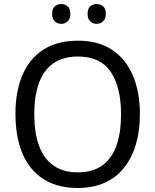

<svg xmlns="http://www.w3.org/2000/svg" viewBox="-20 -928 775 958"><path d="M678 -358Q678 -275 658 -207.5Q638 -140 599 -91Q560 -42 502 -16Q444 10 368 10Q289 10 230.5 -16.5Q172 -43 133.5 -91.5Q95 -140 76 -208Q57 -276 57 -359Q57 -469 91 -551Q125 -633 194.5 -679Q264 -725 369 -725Q470 -725 539 -679.5Q608 -634 643 -551.5Q678 -469 678 -358ZM151 -358Q151 -268 174 -203Q197 -138 245.5 -103Q294 -68 368 -68Q443 -68 491 -103Q539 -138 561.5 -203Q584 -268 584 -358Q584 -493 532.5 -569.5Q481 -646 369 -646Q294 -646 245.5 -611.5Q197 -577 174 -512.5Q151 -448 151 -358ZM240 -859Q240 -885 253.5 -896.5Q267 -908 286 -908Q304 -908 317.5 -896.5Q331 -885 331 -859Q331 -834 317.5 -821.5Q304 -809 286 -809Q267 -809 253.5 -821.5Q240 -834 240 -859ZM417 -859Q417 -885 430.5 -896.5Q444 -908 462 -908Q481 -908 494.5 -896.5Q508 -885 508 -859Q508 -834 494.5 -821.5Q481 -809 462 -809Q444 -809 430.5 -821.5Q417 -834 417 -859Z"/></svg>

Font: Noto Sans Display
Style: Regular
Weight: 400
Designer: Monotype Design Team
Foundry: Monotype Imaging Inc.
Version: Version 2.003